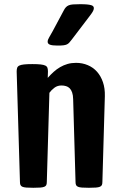

<svg xmlns="http://www.w3.org/2000/svg" viewBox="-20 -891 567 911"><path d="M59.1 -551.3Q59.1 -561.5 61.3 -568.6Q63.5 -575.7 71 -579.6Q78.6 -583.5 93.5 -585.2Q108.4 -586.9 133.3 -586.9Q158.2 -586.9 173.1 -585.2Q188 -583.5 195.6 -579.6Q203.1 -575.7 205.3 -568.6Q207.5 -561.5 207.5 -551.3L206.5 -521.5Q220.2 -537.1 234.6 -550Q249 -563 265.4 -572.5Q281.7 -582 300.3 -587.4Q318.8 -592.8 340.8 -592.8Q370.6 -592.8 396.2 -582Q421.9 -571.3 440.2 -550.8Q458.5 -530.3 468.5 -501Q478.5 -471.7 477.5 -434.6L465.8 -27.8Q465.8 -18.6 463.4 -13.2Q460.9 -7.8 454.1 -4.9Q447.3 -2 434.8 -1Q422.4 0 401.9 0Q381.3 0 368.9 -1Q356.4 -2 349.9 -4.9Q343.3 -7.8 340.8 -13.2Q338.4 -18.6 338.4 -27.8L327.1 -420.4Q326.7 -439.5 322.3 -452.1Q317.9 -464.8 310.5 -472.2Q303.2 -479.5 293.2 -482.4Q283.2 -485.4 271.5 -485.4Q252.9 -485.4 238.8 -475.1Q224.6 -464.8 214.4 -450.7L202.1 -27.8Q202.1 -18.6 199.7 -13.2Q197.3 -7.8 190.4 -4.9Q183.6 -2 171.1 -1Q158.7 0 138.2 0Q117.7 0 105.2 -1Q92.8 -2 86.2 -4.9Q79.6 -7.8 77.1 -13.2Q74.7 -18.6 74.7 -27.8ZM252.9 -674.8Q228 -674.8 217 -679Q206.1 -683.1 206.1 -692.9Q206.1 -702.1 213.1 -713.4Q220.2 -724.6 230 -743.2L282.2 -840.8Q287.1 -850.6 292.5 -856.4Q297.9 -862.3 305.9 -865.7Q314 -869.1 326.7 -870.1Q339.4 -871.1 359.9 -871.1Q379.9 -871.1 392.6 -869.9Q405.3 -868.7 412.6 -866.5Q419.9 -864.3 422.6 -860.6Q425.3 -856.9 425.3 -852.1Q425.3 -844.2 419.4 -834.7Q413.6 -825.2 404.8 -814L320.8 -703.6Q314 -694.8 309.1 -689.2Q304.2 -683.6 297.6 -680.4Q291 -677.2 280.8 -676Q270.5 -674.8 252.9 -674.8Z"/></svg>

Font: Denk One
Style: Regular
Weight: 400
Designer: Irina Smirnova
Foundry: Irina Smirnova
Version: Version 1.002